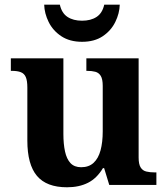

<svg xmlns="http://www.w3.org/2000/svg" viewBox="-20 -783 707 813"><path d="M263.7 10Q177.2 10 136.5 -38.2Q95.8 -86.5 95.8 -187.7V-412.1Q95.8 -441.5 89.2 -456.6Q82.7 -471.7 68.2 -477.3Q53.8 -483 29.5 -483H25.9V-536H248.4V-215.9Q248.4 -173.5 255.3 -141.7Q262.2 -109.8 278.5 -92.3Q294.8 -74.9 323.8 -74.9Q356.2 -74.9 376.4 -93.6Q396.6 -112.4 405.8 -146.6Q415 -180.8 415 -227V-419.1Q415 -448.2 406.6 -461.7Q398.2 -475.3 383.5 -479.1Q368.8 -483 349.3 -483H345.7V-536H567V-116Q567 -87.5 575.6 -73.9Q584.2 -60.3 599.5 -56.7Q614.8 -53 633.9 -53H642.2V0H442.6L420.9 -71.1H415.9Q390.1 -27.9 352.6 -9Q315 10 263.7 10ZM327.4 -606Q275.2 -606 239.5 -629.7Q203.9 -653.4 186 -689.9Q168.1 -726.3 167.1 -763.3H233.4Q241.4 -727.3 265.9 -711.3Q290.4 -695.3 327.4 -695.3Q364.4 -695.3 388.9 -711.3Q413.4 -727.3 421.4 -763.3H487.1Q486.1 -726.3 468.2 -689.9Q450.3 -653.4 415.2 -629.7Q380 -606 327.4 -606Z"/></svg>

Font: Noto Serif Lao
Style: Regular
Weight: 400
Designer: Monotype Design Team
Foundry: Monotype Imaging Inc.
Version: Version 2.003